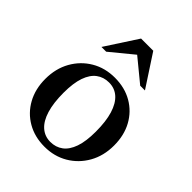

<svg xmlns="http://www.w3.org/2000/svg" viewBox="-198 -804 930 930"><g transform="rotate(45 266.5 -339.0)"><path d="M267.5 -25.5Q304.5 -25.5 331.8 -45.8Q359 -66 373.8 -108.2Q388.5 -150.5 388.5 -216.5Q388.5 -286.5 374 -334Q359.5 -381.5 332 -406Q304.5 -430.5 265.5 -430.5Q228.5 -430.5 201.2 -410.2Q174 -390 159.2 -347.8Q144.5 -305.5 144.5 -239.5Q144.5 -170 159 -122.2Q173.5 -74.5 201.2 -50Q229 -25.5 267.5 -25.5ZM264 11Q196.5 11 144.8 -19Q93 -49 63.8 -102Q34.5 -155 34.5 -224.5Q34.5 -295 65.2 -349.8Q96 -404.5 149 -435.8Q202 -467 269 -467Q337 -467 388.8 -437Q440.5 -407 469.5 -354.2Q498.5 -301.5 498.5 -231.5Q498.5 -161 467.5 -106.2Q436.5 -51.5 383.5 -20.2Q330.5 11 264 11ZM117.5 -526 224.5 -690.5H308L415.5 -526H383L251.5 -634H281.5L150 -526Z"/></g></svg>

Font: Newsreader 36pt Medium
Style: Regular
Weight: 500
Designer: Hugues Gentile
Foundry: Production Type
Version: Version 1.003